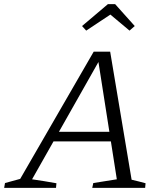

<svg xmlns="http://www.w3.org/2000/svg" viewBox="-27 -902 782 922"><path d="M605 -39Q623 -35 640 -30.5Q657 -26 672 -22L670 0H416L421 -23L534 -41L442 -628L458 -626L127 -41Q156 -37 185.5 -32Q215 -27 244 -22L242 0H-7L-3 -23L70 -43L423 -654H502ZM201 -223 224 -269H538L544 -223ZM526 -882 620 -777 595 -755 503 -832 387 -755 367 -777 491 -882Z"/></svg>

Font: Piazzolla 8pt ExtraLight
Style: Italic
Weight: 250
Italic angle: -11.3°
Designer: Juan Pablo del Peral
Foundry: Huerta Tipografica
Version: Version 2.001